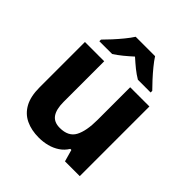

<svg xmlns="http://www.w3.org/2000/svg" viewBox="-207 -910 1065 1065"><g transform="rotate(45 325.0 -378.0)"><path d="M576.3 -546.4V0H460.4L440.7 -69.8H432.4Q415.4 -41.8 388.7 -24.1Q362 -6.4 330.3 1.8Q298.6 10 264.2 10Q206.3 10 162.5 -10.8Q118.7 -31.6 94.6 -75.8Q70.5 -120.1 70.5 -189.9V-546.4H221.7V-227.6Q221.7 -169.7 242.4 -140.1Q263.2 -110.6 308.4 -110.6Q376 -110.6 400.7 -156.9Q425.5 -203.3 425.5 -289.9V-546.4ZM401.2 -766Q415.6 -743.4 438.1 -715.9Q460.6 -688.4 484.5 -662.5Q508.4 -636.6 526.2 -618.8V-606H426.4Q400.4 -621.4 375.4 -641.5Q350.5 -661.7 324.1 -685.6Q297.7 -661.7 274 -642.3Q250.4 -623 224.4 -606H124.1V-618.8Q143.1 -637.6 166.6 -663.3Q190.1 -689 212.4 -716.2Q234.7 -743.4 249 -766Z"/></g></svg>

Font: Noto Sans Meetei Mayek
Style: Regular
Weight: 400
Designer: Monotype Design Team and Neelakash Kshetrimayum
Foundry: Monotype Imaging Inc.
Version: Version 2.002